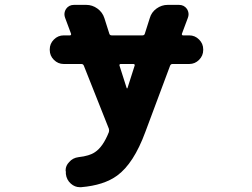

<svg xmlns="http://www.w3.org/2000/svg" viewBox="-20 -567 1040 793"><path d="M315.4 206.1Q312.5 206.1 309.6 206.1Q289.1 206.1 272.5 191.4Q254.9 175.8 252 151.4V142.6Q251 139.6 251 136.7Q251 117.2 265.6 102.5Q280.3 85 304.7 82Q349.6 77.1 372.1 61.5Q405.3 40 429.7 -21.5Q431.6 -28.3 429.7 -35.2L326.2 -295.9Q323.2 -302.7 316.4 -302.7H243.2Q219.7 -302.7 202.6 -319.8Q185.5 -336.9 185.5 -360.4V-363.3Q185.5 -386.7 202.6 -403.8Q219.7 -420.9 243.2 -420.9H269.5Q271.5 -420.9 272.9 -422.9Q274.4 -424.8 273.4 -427.7L249 -493.2Q246.1 -501 246.1 -507.8Q246.1 -519.5 252.9 -530.3Q264.6 -546.9 286.1 -546.9H335.9Q361.3 -546.9 382.3 -531.7Q403.3 -516.6 411.1 -492.2L431.6 -427.7Q433.6 -420.9 441.4 -420.9H568.4Q576.2 -420.9 578.1 -427.7L598.6 -492.2Q605.5 -516.6 626.5 -531.7Q647.5 -546.9 672.9 -546.9H718.8Q740.2 -546.9 752 -530.3Q758.8 -519.5 758.8 -507.8Q758.8 -501 755.9 -493.2L731.4 -427.7Q730.5 -424.8 731.9 -422.9Q733.4 -420.9 735.4 -420.9H761.7Q785.2 -420.9 802.2 -403.8Q819.3 -386.7 819.3 -363.3V-360.4Q819.3 -336.9 802.2 -319.8Q785.2 -302.7 761.7 -302.7H692.4Q685.5 -302.7 682.6 -295.9L580.1 -21.5Q532.2 108.4 463.9 158.2Q409.2 198.2 315.4 206.1ZM502.9 -204.1Q502.9 -202.1 504.9 -202.1Q506.8 -202.1 506.8 -204.1L536.1 -295.9Q537.1 -298.8 535.6 -300.8Q534.2 -302.7 531.2 -302.7H478.5Q475.6 -302.7 474.1 -300.8Q472.7 -298.8 473.6 -295.9Z"/></svg>

Font: Rounded Mgen+ 1m bold
Style: Bold
Weight: 700
Designer: [Source Han Sans]
Ryoko NISHIZUKA  (kana & ideographs); Paul D. Hunt (Latin, Greek & Cyrillic); Wenlong ZHANG  (bopomofo
Version: Version 1.059.20150602